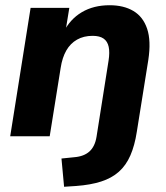

<svg xmlns="http://www.w3.org/2000/svg" viewBox="-20 -521 635 734"><path d="M225 193 215 85 264 80Q301 77 322 58Q343 39 349 2L395 -289Q400 -321 395.5 -342Q391 -363 376 -373.5Q361 -384 334 -384Q300 -384 274.5 -369.5Q249 -355 233.5 -328Q218 -301 212 -262L170 0H19L97 -491H245L230 -399L223 -398Q248 -448 293 -474.5Q338 -501 399 -501Q453 -501 490 -479Q527 -457 542.5 -411Q558 -365 547 -292L503 -17Q495 35 478.5 73Q462 111 434.5 135.5Q407 160 366.5 173Q326 186 271 190Z"/></svg>

Font: Nunito Sans 12pt ExtraLight 12pt ExtraBold
Style: Italic
Weight: 800
Italic angle: -9°
Version: Version 3.101;gftools[0.9.27]